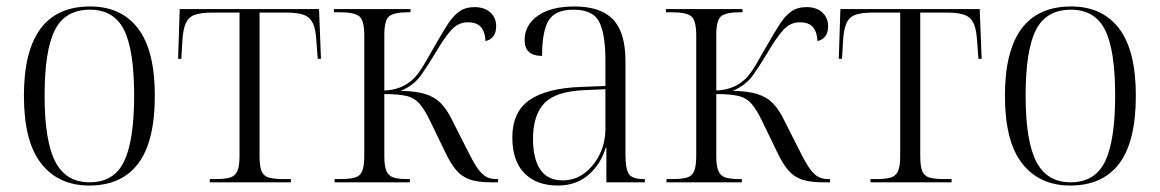

<svg xmlns="http://www.w3.org/2000/svg" viewBox="-20 -564 3588 594"><path d="M256 10Q161 10 107.5 -58Q54 -126 54 -268Q54 -544 259 -544Q355 -544 407 -476Q459 -408 459 -268Q459 -126 407.5 -58Q356 10 256 10ZM257 0Q333 0 364 -65Q395 -130 395 -268Q395 -410 363.5 -472Q332 -534 258 -534Q182 -534 150 -471.5Q118 -409 118 -268Q118 -128 151 -64Q184 0 257 0Z M629 0V-10H647Q675 -10 691 -14.5Q707 -19 714 -34Q721 -49 721 -82V-525H635Q601 -525 582 -518Q563 -511 554.5 -491.5Q546 -472 544 -435L541 -382H531L536 -536H967L973 -382H963L959 -435Q957 -472 948.5 -491Q940 -510 921 -517.5Q902 -525 868 -525H783V-82Q783 -49 789.5 -34Q796 -19 812 -14.5Q828 -10 857 -10H880V0Z M1015 0V-10H1032Q1061 -10 1077.5 -14.5Q1094 -19 1100.5 -34.5Q1107 -50 1107 -83V-454Q1107 -502 1091 -514Q1075 -526 1032 -526H1013V-536H1250V-526H1242Q1201 -526 1185 -514.5Q1169 -503 1169 -456V-284Q1226 -286 1262 -323Q1277 -339 1292.5 -365.5Q1308 -392 1328 -427Q1349 -464 1365.5 -489.5Q1382 -515 1401 -528.5Q1420 -542 1448 -542Q1479 -542 1497 -525.5Q1515 -509 1515 -483Q1515 -463 1506 -451.5Q1497 -440 1482 -437Q1481 -464 1468.5 -479.5Q1456 -495 1427 -495Q1398 -495 1376.5 -471.5Q1355 -448 1327 -400Q1303 -360 1281.5 -330Q1260 -300 1220 -283Q1267 -282 1296 -273Q1325 -264 1344 -244.5Q1363 -225 1378 -194L1419 -113Q1439 -72 1453 -50Q1467 -28 1481 -19Q1495 -10 1514 -10H1521V0H1499Q1459 0 1434 -8.5Q1409 -17 1391.5 -37.5Q1374 -58 1357 -94L1312 -187Q1294 -225 1277.5 -243.5Q1261 -262 1236 -267.5Q1211 -273 1169 -273V-81Q1169 -49 1176 -34Q1183 -19 1198.5 -14.5Q1214 -10 1241 -10H1248V0Z M1706 10Q1640 10 1602.5 -28Q1565 -66 1565 -139Q1565 -217 1617.5 -254Q1670 -291 1776 -295L1853 -298V-377Q1853 -458 1834 -496Q1815 -534 1754 -534Q1697 -534 1677 -500Q1657 -466 1657 -391Q1603 -391 1603 -440Q1603 -486 1643.5 -515Q1684 -544 1757 -544Q1838 -544 1876.5 -504Q1915 -464 1915 -375V-87Q1915 -40 1926 -25Q1937 -10 1971 -10H1975V0H1856V-107H1854Q1838 -55 1800 -22.5Q1762 10 1706 10ZM1721 -6Q1759 -6 1788.5 -28.5Q1818 -51 1835.5 -87Q1853 -123 1853 -166V-288L1786 -285Q1698 -281 1663.5 -244Q1629 -207 1629 -134Q1629 -73 1651.5 -39.5Q1674 -6 1721 -6Z M2042 0V-10H2059Q2088 -10 2104.5 -14.5Q2121 -19 2127.5 -34.5Q2134 -50 2134 -83V-454Q2134 -502 2118 -514Q2102 -526 2059 -526H2040V-536H2277V-526H2269Q2228 -526 2212 -514.5Q2196 -503 2196 -456V-284Q2253 -286 2289 -323Q2304 -339 2319.5 -365.5Q2335 -392 2355 -427Q2376 -464 2392.5 -489.5Q2409 -515 2428 -528.5Q2447 -542 2475 -542Q2506 -542 2524 -525.5Q2542 -509 2542 -483Q2542 -463 2533 -451.5Q2524 -440 2509 -437Q2508 -464 2495.5 -479.5Q2483 -495 2454 -495Q2425 -495 2403.5 -471.5Q2382 -448 2354 -400Q2330 -360 2308.5 -330Q2287 -300 2247 -283Q2294 -282 2323 -273Q2352 -264 2371 -244.5Q2390 -225 2405 -194L2446 -113Q2466 -72 2480 -50Q2494 -28 2508 -19Q2522 -10 2541 -10H2548V0H2526Q2486 0 2461 -8.5Q2436 -17 2418.5 -37.5Q2401 -58 2384 -94L2339 -187Q2321 -225 2304.5 -243.5Q2288 -262 2263 -267.5Q2238 -273 2196 -273V-81Q2196 -49 2203 -34Q2210 -19 2225.5 -14.5Q2241 -10 2268 -10H2275V0Z M2673 0V-10H2691Q2719 -10 2735 -14.5Q2751 -19 2758 -34Q2765 -49 2765 -82V-525H2679Q2645 -525 2626 -518Q2607 -511 2598.5 -491.5Q2590 -472 2588 -435L2585 -382H2575L2580 -536H3011L3017 -382H3007L3003 -435Q3001 -472 2992.5 -491Q2984 -510 2965 -517.5Q2946 -525 2912 -525H2827V-82Q2827 -49 2833.5 -34Q2840 -19 2856 -14.5Q2872 -10 2901 -10H2924V0Z M3291 10Q3196 10 3142.5 -58Q3089 -126 3089 -268Q3089 -544 3294 -544Q3390 -544 3442 -476Q3494 -408 3494 -268Q3494 -126 3442.5 -58Q3391 10 3291 10ZM3292 0Q3368 0 3399 -65Q3430 -130 3430 -268Q3430 -410 3398.5 -472Q3367 -534 3293 -534Q3217 -534 3185 -471.5Q3153 -409 3153 -268Q3153 -128 3186 -64Q3219 0 3292 0Z"/></svg>

Font: Noto Serif Display SemiCondensed Light
Style: Regular
Weight: 300
Width: 4
Designer: Monotype Design Team
Foundry: Monotype Imaging Inc.
Version: Version 2.009